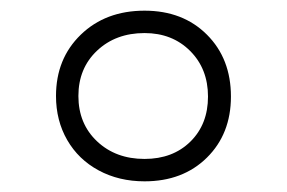

<svg xmlns="http://www.w3.org/2000/svg" viewBox="-20 -532 538 360"><path d="M251 -512Q323 -512 368 -467Q413 -422 413 -351Q413 -281 368 -236.5Q323 -192 251 -192Q203 -192 165 -212.5Q127 -233 106 -269.5Q85 -306 85 -352Q85 -422 131.5 -467Q178 -512 251 -512ZM251 -470Q197 -470 162 -437Q127 -404 127 -352Q127 -300 162 -267Q197 -234 251 -234Q304 -234 337 -266.5Q370 -299 370 -351Q370 -403 336.5 -436.5Q303 -470 251 -470Z"/></svg>

Font: A Bank Premium Light
Style: Regular
Weight: 300
Designer: Ninad Kale (Devanagari), Jonny Pinhorn (Latin), Htun Naung (Myanmar)
Foundry: Indian Type Foundry
Version: 4.004